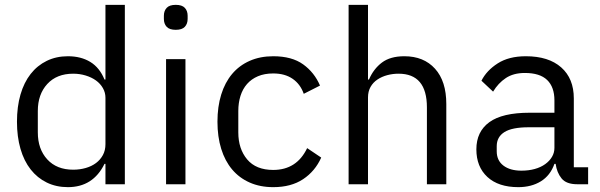

<svg xmlns="http://www.w3.org/2000/svg" viewBox="-20 -760 2475 792"><path d="M415 -84H411Q364 12 260 12Q212 12 173 -7Q134 -26 106.5 -61Q79 -96 64.5 -146Q50 -196 50 -258Q50 -320 64.5 -370Q79 -420 106.5 -455Q134 -490 173 -509Q212 -528 260 -528Q314 -528 352.5 -504.5Q391 -481 411 -432H415V-740H495V0H415ZM282 -60Q309 -60 333.5 -67Q358 -74 376 -87.5Q394 -101 404.5 -120.5Q415 -140 415 -165V-357Q415 -378 404.5 -396.5Q394 -415 376 -428Q358 -441 333.5 -448.5Q309 -456 282 -456Q214 -456 175 -413.5Q136 -371 136 -302V-214Q136 -145 175 -102.5Q214 -60 282 -60Z M705 -637Q679 -637 667.5 -649.5Q656 -662 656 -682V-695Q656 -715 667.5 -727.5Q679 -740 705 -740Q731 -740 742.5 -727.5Q754 -715 754 -695V-682Q754 -662 742.5 -649.5Q731 -637 705 -637ZM665 -516H745V0H665Z M1107 12Q1053 12 1010 -7Q967 -26 937.5 -61Q908 -96 892.5 -146Q877 -196 877 -258Q877 -320 892.5 -370Q908 -420 937.5 -455Q967 -490 1010 -509Q1053 -528 1107 -528Q1184 -528 1230.5 -494.5Q1277 -461 1300 -407L1233 -373Q1219 -413 1187 -435Q1155 -457 1107 -457Q1071 -457 1044 -445.5Q1017 -434 999 -413.5Q981 -393 972 -364.5Q963 -336 963 -302V-214Q963 -146 999.5 -102.5Q1036 -59 1107 -59Q1204 -59 1247 -149L1305 -110Q1280 -54 1230.5 -21Q1181 12 1107 12Z M1418 -740H1498V-432H1502Q1521 -476 1555.5 -502Q1590 -528 1648 -528Q1728 -528 1774.5 -476.5Q1821 -425 1821 -331V0H1741V-317Q1741 -456 1624 -456Q1600 -456 1577.5 -450Q1555 -444 1537 -432Q1519 -420 1508.5 -401.5Q1498 -383 1498 -358V0H1418Z M2361 0Q2316 0 2296.5 -24Q2277 -48 2272 -84H2267Q2250 -36 2211 -12Q2172 12 2118 12Q2036 12 1990.5 -30Q1945 -72 1945 -144Q1945 -217 1998.5 -256Q2052 -295 2165 -295H2267V-346Q2267 -401 2237 -430Q2207 -459 2145 -459Q2098 -459 2066.5 -438Q2035 -417 2014 -382L1966 -427Q1987 -469 2033 -498.5Q2079 -528 2149 -528Q2243 -528 2295 -482Q2347 -436 2347 -354V-70H2406V0ZM2131 -56Q2161 -56 2186 -63Q2211 -70 2229 -83Q2247 -96 2257 -113Q2267 -130 2267 -150V-235H2161Q2092 -235 2060.5 -215Q2029 -195 2029 -157V-136Q2029 -98 2056.5 -77Q2084 -56 2131 -56Z"/></svg>

Font: IBM Plex Sans Hebrew
Style: Regular
Weight: 400
Designer: Mike Abbink, Paul van der Laan, Pieter van Rosmalen, Yanek Iontef
Foundry: Bold Monday
Version: Version 1.2